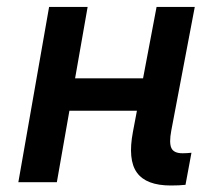

<svg xmlns="http://www.w3.org/2000/svg" viewBox="-20 -538 626 567"><path d="M34.2 0 125 -517.6H238.8L147.9 0ZM118.7 -210.9 135.3 -306.6H479L461.9 -210.9ZM484.4 9.8Q411.6 9.8 384.3 -28.3Q356.9 -66.4 372.6 -148.9L442.4 -517.6H555.2L485.8 -152.3Q479 -116.2 486.1 -100.8Q493.2 -85.4 519 -85.4Q531.2 -85.4 545.4 -86.9L527.8 7.8Q518.6 8.8 507.8 9.3Q497.1 9.8 484.4 9.8Z"/></svg>

Font: Cascadia Mono Medium
Style: Italic
Weight: 500
Italic angle: -10°
Monospace: yes
Designer: Aaron Bell
Foundry: Saja Typeworks
Version: Version 2407.024